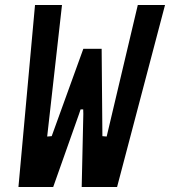

<svg xmlns="http://www.w3.org/2000/svg" viewBox="-20 -745 678 765"><path d="M119.5 -725H227L168 -201L186 -202.5L312 -550.5H385L388 -202.5L405 -201L529 -725H637.5L446.5 0H305.5L312 -291L311.5 -309H301L295 -291L192 0H53.5Z"/></svg>

Font: JuliaMono SemiBold
Style: Italic
Weight: 600
Italic angle: -9°
Monospace: yes
Designer: cormullion
Foundry: corm
Version: Version 0.056; ttfautohint (v1.8.4)